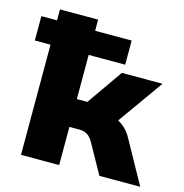

<svg xmlns="http://www.w3.org/2000/svg" viewBox="-105 -802 863 899"><g transform="rotate(15 327.0 -352.5)"><path d="M76 0V-534H0V-652H76V-705H261V-651H438V-534H261V-320H312L433 -493H630L450 -240L428 -287Q454 -284 474.5 -273Q495 -262 512 -244.5Q529 -227 542 -202L654 0H456L377 -142Q368 -158 358.5 -167Q349 -176 337.5 -180.5Q326 -185 310 -185H261V0Z"/></g></svg>

Font: Nunito Sans 9pt Black
Style: Regular
Weight: 900
Version: Version 3.101;gftools[0.9.27]